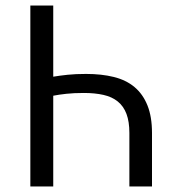

<svg xmlns="http://www.w3.org/2000/svg" viewBox="-20 -676 638 696"><path d="M90 0V-656H173V-398Q197 -402 225.5 -405Q254 -408 292 -408Q348 -408 392.5 -397Q437 -386 467.5 -360.5Q498 -335 514.5 -294Q531 -253 531 -194V0H449V-194Q449 -235 438.5 -263Q428 -291 407 -308Q386 -325 355 -332Q324 -339 284 -339Q248 -339 220.5 -336Q193 -333 173 -329V0Z"/></svg>

Font: Pinyin1712
Style: Regular
Weight: 400
Version: Version 1